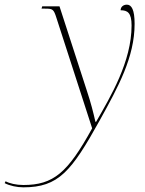

<svg xmlns="http://www.w3.org/2000/svg" viewBox="-153 -563 621 823"><path d="M-53 240C98 240 153 172 275 -48C354 -191 424 -318 424 -461C424 -521 411 -543 391 -543C375 -543 364 -533 364 -519C393 -519 411 -509 411 -454C411 -299 321 -149 259 -41H256C247 -81 236 -124 220 -172L102 -536H28L25 -526H40C73 -526 77 -524 89 -486L242 -13C137 178 76 230 -53 230C-84 230 -113 223 -129 214L-133 222C-112 233 -81 240 -53 240Z"/></svg>

Font: Noto Serif Display Thin
Style: Italic
Weight: 100
Italic angle: -12°
Designer: Monotype Design Team
Foundry: Monotype Imaging Inc.
Version: Version 2.009